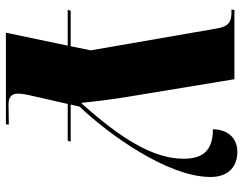

<svg xmlns="http://www.w3.org/2000/svg" viewBox="-107 -479 826 652"><g transform="rotate(90 306.0 -153.0)"><path d="M13 30H135L91 240H402L403 230L338 231C307 232 298 219 298 199C298 184 302 165 307 144L333 30H458L461 20H335L342 -10C436 -109 581 -309 581 -455C581 -518 543 -546 496 -546C443 -546 419 -506 419 -463C496 -463 519 -424 519 -363C519 -260 450 -150 332 -18H329C325 -60 317 -124 310 -166L249 -536H14L12 -526H22C54 -526 70 -517 77 -475L151 -48L137 20H17Z"/></g></svg>

Font: Noto Serif Display Black
Style: Italic
Weight: 900
Italic angle: -12°
Designer: Monotype Design Team
Foundry: Monotype Imaging Inc.
Version: Version 2.009